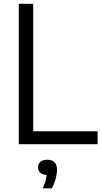

<svg xmlns="http://www.w3.org/2000/svg" viewBox="-20 -760 538 1012"><path d="M79 0V-740H155V-68H494.5V0ZM205.5 232.5Q215 211 219.5 194.2Q224 177.5 226 162.5Q203.5 161 192 150.2Q180.5 139.5 180.5 122Q180.5 104 193 93Q205.5 82 229 82Q280.5 82 280.5 136Q280.5 157 273.2 183.2Q266 209.5 253 232.5Z"/></svg>

Font: Encode Sans Semi Condensed
Style: Regular
Weight: 400
Width: 4
Designer: Multiple Designers
Foundry: Impallari Type
Version: Version 3.000; ttfautohint (v1.8.3) -l 8 -r 50 -G 200 -x 14 